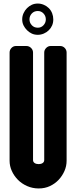

<svg xmlns="http://www.w3.org/2000/svg" viewBox="-20 -1050 429 1081"><path d="M355 -145Q355 -115 343 -87.5Q331 -60 310.5 -38Q290 -16 261.5 -2.5Q233 11 198 11Q163 11 132.5 -2.5Q102 -16 80.5 -38Q59 -60 46.5 -87.5Q34 -115 34 -145V-754Q34 -769 44.5 -780Q55 -791 70 -791H128Q144 -791 155 -780Q166 -769 166 -754V-149Q166 -138 175 -132Q184 -126 198 -126Q211 -126 220 -132Q229 -138 229 -149V-754Q229 -769 240 -780Q251 -791 265 -791H318Q334 -791 344.5 -780Q355 -769 355 -754ZM146 -941Q146 -922 159 -908Q172 -894 193 -894Q212 -894 225 -908Q238 -922 238 -941Q238 -960 225 -974Q212 -988 193 -988Q172 -988 159 -974Q146 -960 146 -941ZM105 -941Q105 -959 112.5 -975.5Q120 -992 132 -1004Q144 -1016 159 -1023Q174 -1030 193 -1030Q210 -1030 226.5 -1023Q243 -1016 255 -1004Q267 -992 273.5 -975.5Q280 -959 280 -941Q280 -922 273.5 -907Q267 -892 255 -880Q243 -868 226.5 -861Q210 -854 193 -854Q174 -854 159 -861Q144 -868 132 -880Q120 -892 112.5 -907Q105 -922 105 -941Z"/></svg>

Font: H.H. Samuel
Style: Regular
Weight: 900
Width: 1
Designer: deFharo
Foundry: deFharo
Version: Version 1.009